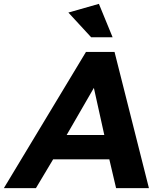

<svg xmlns="http://www.w3.org/2000/svg" viewBox="-74 -974 831 994"><path d="M492 -149 527 0H697L519 -705H371L-54 0H112L201 -149ZM412 -519 466 -275H271ZM398 -781H509L438 -954L280 -909Z"/></svg>

Font: Geom Bold
Style: Bold Italic
Weight: 700
Italic angle: -10°
Version: Version 1.102